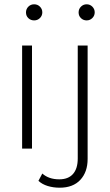

<svg xmlns="http://www.w3.org/2000/svg" viewBox="-20 -692 510 894"><path d="M83 -480H129V0H83ZM139 -597Q123 -597 112 -607.5Q101 -618 101 -634Q101 -650 112 -661Q123 -672 139 -672Q155 -672 166 -661Q177 -650 177 -634.5Q177 -619 166 -608Q155 -597 139 -597ZM159 150 177 116Q207 143 256 143Q298 143 320 118Q342 93 342 46V-480H388V48Q388 109 354 145.5Q320 182 258 182Q228 182 202 174Q176 166 159 150ZM383.5 -597Q368 -597 357 -607.5Q346 -618 346 -634Q346 -650 357 -661Q368 -672 383.5 -672Q399 -672 410 -661Q421 -650 421 -634.5Q421 -619 410 -608Q399 -597 383.5 -597Z"/></svg>

Font: Montserrat Ace
Style: Light
Weight: 300
Designer: Julieta Ulanovsky
Foundry: Julieta Ulanovsky
Version: Version 1